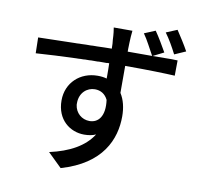

<svg xmlns="http://www.w3.org/2000/svg" viewBox="-94 -938 1189 1114"><g transform="rotate(10 500.0 -381.0)"><path d="M934 -720C914 -757 886 -800 863 -835L798 -808C824 -773 847 -732 868 -691L934 -720ZM634 -284C634 -335 623 -381 600 -417V-434V-439V-453C600 -454 600 -456 600 -458V-468C600 -482 600 -498 600 -513V-524C600 -541 600 -559 600 -576C744 -576 833 -573 893 -570L894 -660C885 -660 874 -661 861 -661H852C823 -661 786 -660 746 -660L810 -692C790 -727 763 -774 739 -808L674 -781C700 -745 721 -700 744 -660H600V-677C601 -692 601 -704 601 -713C601 -727 604 -770 606 -784H496C498 -774 502 -746 503 -713C505 -701 506 -682 506 -661C478 -661 449 -660 419 -659H408C400 -659 391 -659 382 -658H371H361C359 -658 357 -658 355 -658L329 -657C320 -657 311 -657 302 -656H292C211 -654 134 -652 74 -651L76 -558C148 -563 229 -567 314 -570H324C334 -571 344 -571 355 -571L365 -572C367 -572 368 -572 370 -572H380C387 -572 394 -572 401 -573H412C413 -573 415 -573 417 -573H427H438C443 -574 448 -574 453 -574H464H474C476 -574 478 -574 480 -574H490C492 -574 494 -574 495 -575H506C507 -550 507 -523 507 -499V-485C490 -490 473 -492 453 -492C351 -492 271 -420 271 -315C271 -200 352 -142 434 -142C460 -142 483 -146 503 -155C455 -80 369 -33 252 -7L334 73C572 4 634 -150 634 -284ZM362 -316C362 -376 405 -412 451 -412C485 -412 512 -396 528 -363C541 -268 503 -225 451 -225C406 -225 368 -257 362 -305V-314V-316Z"/></g></svg>

Font: Glow Sans SC Normal Medium
Style: Regular
Weight: 600
Designer: Ryoko NISHIZUKA (kana, bopomofo & ideographs); Paul D. Hunt (Latin, Greek & Cyrillic); Sandoll Communications, Soo-young
Version: Version 0.93